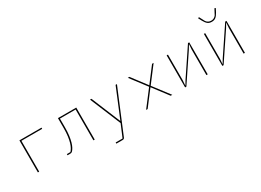

<svg xmlns="http://www.w3.org/2000/svg" viewBox="-24 -1616 3649 2680"><g transform="rotate(-30 1800.0 -276.5)"><path d="M145 -516H501V-497H166V0H145Z M623 -19H680Q696 -35 711.5 -62.5Q727 -90 739 -130.5Q751 -171 758.5 -226.5Q766 -282 766 -355V-516H1061V0H1040V-497H787V-355Q787 -282 779.5 -226Q772 -170 760 -128Q748 -86 732.5 -57.5Q717 -29 701 -13Q688 0 666 0H623Z M1695 -516H1717L1427 181Q1418 200 1396 200H1294V181H1405L1489 -19L1283 -516H1306L1499 -49H1502Z M1889 0 2087 -259 1892 -516H1918L2099 -277H2101L2283 -516H2308L2113 -260L2311 0H2285L2101 -243H2099L1914 0Z M2518 -516H2539V-104L2533 -23H2536L2575 -88L2862 -516H2882V0H2861V-412L2867 -493H2864L2825 -428L2538 0H2518Z M3118 -516H3139V-104L3133 -23H3136L3175 -88L3462 -516H3482V0H3461V-412L3467 -493H3464L3425 -428L3138 0H3118ZM3300 -606Q3260 -606 3235 -626Q3210 -646 3187 -688L3157 -745L3175 -753L3222 -664Q3251 -624 3300 -624Q3349 -624 3378 -664L3425 -753L3443 -745L3413 -688Q3390 -646 3365 -626Q3340 -606 3300 -606Z"/></g></svg>

Font: IBM Plex Mono Thin
Style: Regular
Weight: 100
Monospace: yes
Designer: Mike Abbink, Paul van der Laan, Pieter van Rosmalen
Foundry: Bold Monday
Version: Version 2.3